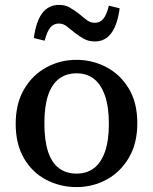

<svg xmlns="http://www.w3.org/2000/svg" viewBox="-20 -750 624 783"><path d="M292 13Q226 13 169 -16.5Q112 -46 78 -104Q44 -162 44 -245Q44 -328 78.5 -386.5Q113 -445 169.5 -475.5Q226 -506 292 -506Q357 -506 414 -476Q471 -446 505.5 -388.5Q540 -331 540 -248Q540 -165 505.5 -106.5Q471 -48 414.5 -17.5Q358 13 292 13ZM292 -42Q334 -42 363 -64Q392 -86 408 -131Q424 -176 424 -245Q424 -314 408 -360Q392 -406 363 -428.5Q334 -451 292 -451Q250 -451 220.5 -428.5Q191 -406 176 -361Q161 -316 161 -247Q161 -177 176 -131.5Q191 -86 220.5 -64Q250 -42 292 -42ZM118 -595Q127 -663 152.5 -696.5Q178 -730 221 -730Q246 -730 264 -719.5Q282 -709 298 -697Q316 -683 331.5 -670Q347 -657 367 -657Q388 -657 401.5 -673.5Q415 -690 424 -727L468 -716Q459 -649 434 -615Q409 -581 367 -581Q341 -581 322.5 -591.5Q304 -602 288 -614Q271 -627 255 -640.5Q239 -654 220 -654Q199 -654 185.5 -638Q172 -622 162 -584Z"/></svg>

Font: Source Serif 4 Medium
Style: Regular
Weight: 500
Designer: Frank Grießhammer
Foundry: Adobe Systems Incorporated
Version: Version 4.004;hotconv 1.0.116;makeotfexe 2.5.65601